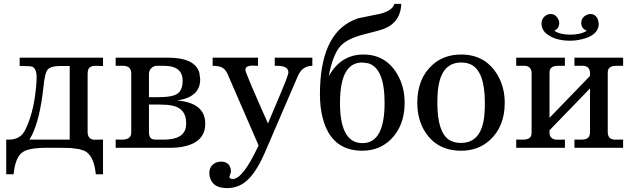

<svg xmlns="http://www.w3.org/2000/svg" viewBox="-20 -759 3246 986"><path d="M509 136H472Q463 41 415 16L388 7L343 1Q324 0 289 0H218Q125 0 94 24Q58 51 50 136H12V-42H25Q79 -42 104 -82Q111 -94 119 -112Q156 -198 166 -321Q168 -343 168 -361Q168 -409 144 -417Q134 -420 90 -420H81V-463H509V-420L471 -421H470Q434 -421 431 -392Q430 -387 430 -382V-81Q430 -44 465 -41Q458 -42 504 -42H509ZM338 -42V-420H288Q244 -420 227 -404Q210 -388 203 -311Q185 -145 142 -61Q137 -51 131 -42Z M1034 -124Q1034 -28 920 -6Q891 0 857 0H574V-42H606Q647 -42 653 -68Q654 -74 654 -81V-382Q654 -418 617 -421Q619 -421 580 -421H574V-463H841Q983 -463 1004 -384L1008 -353V-351Q1008 -260 889 -243Q1034 -231 1034 -124ZM918 -344Q918 -409 851 -419Q836 -421 815 -421H779Q748 -412 745 -382V-260H793Q868 -260 893 -279Q918 -299 918 -344ZM936 -127Q936 -203 863 -217Q839 -222 798 -222H745V-81Q745 -47 768 -43Q773 -42 779 -42H822Q924 -42 935 -108Q936 -117 936 -127Z M1584 -421Q1535 -421 1512 -374L1509 -367L1340 25Q1289 142 1232 181Q1194 207 1146 207Q1077 207 1060 158Q1055 146 1055 130Q1055 92 1089 76Q1101 71 1114 71Q1157 71 1165 109Q1166 116 1166 123Q1166 127 1158 149Q1158 160 1176 160Q1227 160 1306 -8L1308 -12L1149 -378Q1134 -414 1099 -419Q1089 -421 1072 -421V-463H1305V-421L1279 -422H1278Q1240 -422 1240 -400Q1240 -386 1353 -132Q1355 -128 1356 -125Q1441 -325 1448 -345Q1461 -379 1461 -387Q1461 -421 1404 -421Q1418 -421 1391 -421V-463H1584Z M2058 -231Q2058 -113 1986 -42Q1927 15 1840 15Q1680 15 1637 -154Q1623 -207 1623 -274Q1623 -581 1796 -656Q1807 -661 1819 -665L1936 -689Q1998 -707 2005 -739H2041Q2037 -648 1959 -614Q1938 -604 1851 -583Q1763 -561 1728 -522Q1688 -476 1668 -367Q1730 -479 1846 -479Q1960 -479 2019 -380Q2058 -315 2058 -231ZM1955 -231Q1955 -409 1871 -434L1842 -438H1840Q1726 -438 1726 -231Q1726 -38 1826 -25Q1834 -24 1842 -24Q1955 -24 1955 -231Z M2572 -231Q2572 -108 2494 -38Q2435 15 2348 15Q2225 15 2163 -82Q2123 -145 2123 -231Q2123 -356 2201 -426Q2260 -479 2348 -479Q2468 -479 2530 -382Q2572 -317 2572 -231ZM2470 -231Q2470 -393 2398 -428Q2376 -438 2348 -438Q2235 -438 2227 -270Q2226 -253 2226 -231Q2226 -81 2286 -41Q2311 -25 2347 -25Q2457 -25 2468 -176Q2470 -199 2470 -231Z M3055 -638Q3055 -577 2966 -557Q2937 -550 2908 -550Q2832 -550 2789 -584Q2761 -605 2761 -637Q2761 -667 2787 -682Q2796 -687 2807 -687Q2834 -687 2847 -660Q2852 -651 2852 -641Q2852 -614 2827 -601Q2855 -581 2908 -581Q2961 -581 2994 -601Q2965 -612 2965 -641Q2965 -669 2992 -682Q3001 -687 3011 -687Q3040 -687 3051 -657ZM3180 0H2930V-42H2965Q3003 -42 3008 -66Q3010 -73 3010 -81V-305L2802 -90V-78Q2802 -42 2844 -41Q2815 -42 2876 -42H2881V0H2631V-42H2666Q2703 -42 2709 -66Q2710 -72 2710 -81V-382Q2710 -418 2677 -421H2641H2631V-463H2881V-421H2846Q2809 -421 2803 -397L2802 -382V-154L3010 -369V-382Q3010 -418 2977 -421Q2978 -421 2940 -421H2930V-463H3180V-421H3145Q3108 -421 3102 -397L3101 -382V-81Q3101 -45 3134 -42Q3135 -42 3170 -42H3180Z"/></svg>

Font: cwTeXKai
Style: Medium
Weight: 500
Version: Version 1.17